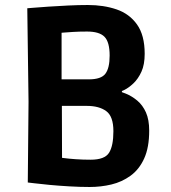

<svg xmlns="http://www.w3.org/2000/svg" viewBox="-20 -734 684 767"><path d="M338 13Q300 13 257 10.5Q214 8 177 4.5Q140 1 116 -2Q92 -5 91 -5L94 -327L89 -701Q90 -701 113.5 -703Q137 -705 174 -707.5Q211 -710 252.5 -712Q294 -714 331 -714Q394 -714 445.5 -696.5Q497 -679 527.5 -636Q558 -593 558 -519Q558 -476 545 -447.5Q532 -419 513 -401Q494 -383 475.5 -374Q457 -365 445 -363L467 -432V-304L435 -376Q458 -370 482.5 -360Q507 -350 528.5 -332Q550 -314 563 -285Q576 -256 576 -212Q576 -145 556 -101Q536 -57 501.5 -32Q467 -7 425 3Q383 13 338 13ZM342 -96Q398 -96 415.5 -123.5Q433 -151 433 -210Q433 -269 404.5 -290Q376 -311 327 -311H166L227 -367L228 -42L217 -104Q218 -105 236 -102.5Q254 -100 282.5 -98Q311 -96 342 -96ZM335 -417Q384 -417 401 -439.5Q418 -462 418 -512Q418 -566 397.5 -587Q377 -608 328 -608Q296 -608 272.5 -606.5Q249 -605 230 -603.5Q211 -602 192 -600L226 -664V-360L165 -417Z"/></svg>

Font: Ruda ExtraBold
Style: Regular
Weight: 800
Designer: Mariela Monsalve and Angelina Sanchez
Foundry: Mariela Monsalve and Angelina Sanchez
Version: Version 2.000